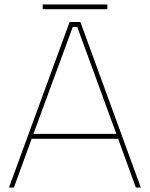

<svg xmlns="http://www.w3.org/2000/svg" viewBox="-20 -835 667 855"><path d="M170 -794V-815H458V-794ZM20 0 290 -737H338L607 0H585L506 -217H121L42 0ZM129 -239H498L324 -715H304Z"/></svg>

Font: Tomorrow Thin
Style: Regular
Weight: 250
Designer: Tony de Marco, Monica Rizzolli
Foundry: Just in Type
Version: Version 2.002